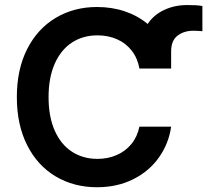

<svg xmlns="http://www.w3.org/2000/svg" viewBox="-20 -745 836 774"><path d="M542 -468.8Q534.7 -510.3 511.2 -540.5Q487.8 -570.8 451.9 -586.7Q416 -602.5 373 -602.5Q314.5 -602.5 270 -573.5Q225.6 -544.4 200.7 -488.3Q175.8 -432.1 175.8 -353.5Q175.8 -274.4 200.7 -218.3Q225.6 -162.1 270.3 -133.3Q314.9 -104.5 373 -104.5Q415 -104.5 450.4 -119.9Q485.8 -135.3 509.8 -164.6Q533.7 -193.8 542 -234.4H669.9Q660.2 -166 620.8 -110.4Q581.5 -54.7 517.1 -22.5Q452.6 9.8 371.1 9.8Q277.8 9.8 204.3 -33.9Q130.9 -77.6 89.4 -159.9Q47.9 -242.2 47.9 -353.5Q47.9 -465.3 89.6 -547.4Q131.3 -629.4 204.8 -673.1Q278.3 -716.8 371.1 -716.8Q431.2 -716.8 483.4 -699.2Q535.6 -681.6 575.2 -648.4Q599.6 -685.1 641.6 -704.8Q683.6 -724.6 734.4 -724.6Q754.9 -724.6 768.6 -723.9Q782.2 -723.1 795.9 -720.7V-619.1Q776.4 -621.1 759.8 -621.1Q721.7 -621.1 695.8 -601.3Q669.9 -581.5 669.9 -538.1V-468.8Z"/></svg>

Font: Pretendard GOV SemiBold
Style: Regular
Weight: 600
Designer: Base glyphs from Inter by Rasmus Andersson; Hangeul glyphs from Noto Sans CJK(Source Han Sans) by Jang Soo-young and Kan
Foundry: Kil Hyung-jin
Version: Version 1.309